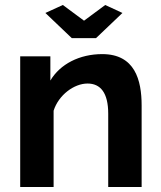

<svg xmlns="http://www.w3.org/2000/svg" viewBox="-20 -750 644 770"><path d="M232 -730 162 -698 268 -597H365L471 -698L402 -730L317 -667ZM548 0V-327C548 -429 521 -533 390 -533C299 -533 221 -493 182 -427V-524H61V0H195V-306C215 -369 277 -415 331 -415C383 -415 414 -378 414 -294V0Z"/></svg>

Font: FIGSv2-sans-serif
Style: Bold
Weight: 700
Designer: Matt McInerney, Pablo Impallari, Rodrigo Fuenzalida,Mirko Velimirovic
Foundry: Matt McInerney, Pablo Impallari, Rodrigo Fuenzalida
Version: Version 4.021;hotconv 1.0.109;makeotfexe 2.5.65596